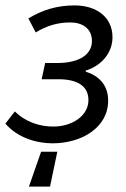

<svg xmlns="http://www.w3.org/2000/svg" viewBox="-26 -518 465 710"><path d="M81 172H159L186 43H126ZM168 12C277 12 374 -47 374 -146C374 -204 339 -238 291 -253V-257C347 -274 390 -321 390 -380C390 -457 328 -498 250 -498C184 -498 131 -481 79 -450L106 -398C147 -423 187 -435 234 -435C277 -435 314 -414 314 -366C314 -319 271 -285 186 -285H141L128 -225H190C260 -225 301 -200 301 -148C301 -89 240 -50 171 -50C122 -50 69 -66 29 -106L-6 -61C38 -9 109 12 168 12Z"/></svg>

Font: Source Sans Pro
Style: Italic
Weight: 400
Italic angle: -11°
Designer: Paul D. Hunt
Foundry: Adobe Systems Incorporated
Version: Version 3.006;hotconv 1.0.111;makeotfexe 2.5.65597